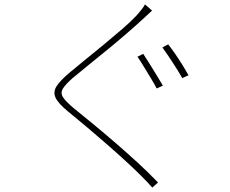

<svg xmlns="http://www.w3.org/2000/svg" viewBox="-20 -803 1040 870"><path d="M629 -559Q641 -541 657.5 -514.5Q674 -488 690.5 -461Q707 -434 718 -415L690 -402Q680 -422 664 -448Q648 -474 632 -500.5Q616 -527 603 -546ZM742 -602Q755 -586 772 -561.5Q789 -537 805.5 -510.5Q822 -484 834 -462L806 -449Q788 -481 762 -520.5Q736 -560 716 -588ZM669 -755Q661 -748 644 -732Q627 -716 619 -709Q592 -684 552 -649.5Q512 -615 467.5 -578.5Q423 -542 381.5 -508.5Q340 -475 310 -450Q277 -421 265 -401.5Q253 -382 265.5 -362.5Q278 -343 315 -312Q355 -280 404 -239.5Q453 -199 504.5 -154.5Q556 -110 605.5 -64.5Q655 -19 696 24L670 47Q649 23 620 -6Q590 -36 548 -74.5Q506 -113 459.5 -153.5Q413 -194 368.5 -231.5Q324 -269 288 -298Q243 -335 231.5 -361Q220 -387 236.5 -412.5Q253 -438 293 -472Q320 -495 361.5 -528.5Q403 -562 448.5 -599.5Q494 -637 534.5 -672Q575 -707 600 -734Q608 -743 620 -758Q632 -773 637 -783Z"/></svg>

Font: Source Han Sans SC ExtraLight
Style: Regular
Weight: 250
Designer: Ryoko NISHIZUKA 西塚涼子 (kana, bopomofo & ideographs); Paul D. Hunt (Latin, Greek & Cyrillic); Sandoll Communications 산돌커뮤니
Foundry: Adobe
Version: Version 2.004;hotconv 1.0.118;makeotfexe 2.5.65603